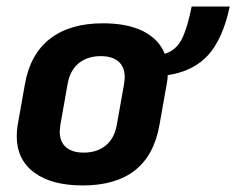

<svg xmlns="http://www.w3.org/2000/svg" viewBox="-20 -553 720 585"><path d="M491 -324Q491 -311 488 -297L466 -173Q434 12 232 12Q137 12 84 -27.5Q31 -67 31 -138Q31 -155 34 -173L56 -297Q72 -388 132.5 -435Q193 -482 294 -482Q368 -482 416 -458Q464 -434 482 -389Q517 -400 534 -434Q551 -468 564 -533H680Q659 -435 614.5 -385.5Q570 -336 491 -324ZM360 -318Q360 -349 341 -365.5Q322 -382 287 -382Q246 -382 219.5 -360Q193 -338 186 -297L164 -173Q162 -157 162 -152Q162 -121 181 -104.5Q200 -88 235 -88Q276 -88 302.5 -110Q329 -132 336 -173L358 -297Q360 -313 360 -318Z"/></svg>

Font: KoHo
Style: Bold Italic
Weight: 700
Italic angle: -10°
Version: Version 1.000; ttfautohint (v1.6)